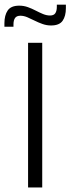

<svg xmlns="http://www.w3.org/2000/svg" viewBox="-42 -828 312 848"><path d="M144.5 0H82V-639H144.5ZM183.5 -715.5Q164 -715.5 145.8 -722Q127.5 -728.5 111 -736.8Q94.5 -745 78.8 -751.8Q63 -758.5 48 -758.5Q31.5 -758.5 24.5 -748.5Q17.5 -738.5 17.5 -720V-710H-22.5V-725.5Q-22.5 -760.5 -8 -781.8Q6.5 -803 43 -803Q63 -803 81 -796.5Q99 -790 115.8 -781.2Q132.5 -772.5 148.2 -766Q164 -759.5 179 -759.5Q195.5 -759.5 202.2 -769.5Q209 -779.5 209 -798V-807.5H249V-792Q249 -757 234.5 -736.2Q220 -715.5 183.5 -715.5Z"/></svg>

Font: Anek Latin Medium Light
Style: Regular
Weight: 300
Version: Version 1.003